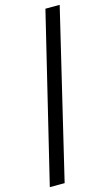

<svg xmlns="http://www.w3.org/2000/svg" viewBox="-134 -807 555 975"><g transform="rotate(-15 144.0 -319.5)"><path d="M0 121 213 -760H288L78 121Z"/></g></svg>

Font: Noto Serif Kannada ExtraBold
Style: Regular
Weight: 800
Version: Version 2.003